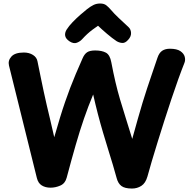

<svg xmlns="http://www.w3.org/2000/svg" viewBox="-20 -1072 1091 1111"><path d="M31.9 -693.1Q25.1 -721.6 46 -744.8Q66.9 -768.1 118.3 -768.1Q148.7 -768.1 170.9 -754Q193.1 -739.9 197.1 -716.1Q207.8 -663.4 216.5 -621.1Q225.2 -578.8 233.2 -541.2Q241.1 -503.7 250.2 -464.8Q259.3 -426 270.1 -381Q280.9 -336 293.9 -278Q311.9 -341 327.1 -390.8Q342.3 -440.6 356.7 -482.2Q371.1 -523.8 385.9 -562.9Q400.8 -602.1 418.3 -643.5Q435.8 -684.9 457.9 -734.7Q468.3 -758.9 483.9 -769.4Q499.4 -780 531.1 -780Q569.2 -780 592.8 -767.3Q616.3 -754.6 624.1 -711.6Q636.1 -648.3 648.2 -596.8Q660.3 -545.3 674.8 -496.2Q689.2 -447.1 706.7 -392.2Q724.2 -337.3 745.2 -268.3Q763.2 -333.3 777.6 -384.4Q792 -435.4 804.9 -477.9Q817.9 -520.4 831.1 -560.4Q844.2 -600.3 858.9 -642.9Q873.6 -685.6 890.9 -737Q900.6 -766.2 918.3 -778.1Q936 -790 962.9 -790Q1003.2 -790 1023.7 -776.2Q1044.1 -762.3 1049 -743.2Q1053.9 -724.1 1047.1 -707.8Q1030.9 -667.3 1011.4 -613.1Q992 -558.9 971.4 -497.4Q950.9 -435.9 930.7 -372.8Q910.6 -309.7 892 -249.8Q873.4 -189.9 858.2 -138.6Q843 -87.2 833.2 -50.8Q822.2 -12 797.9 3.5Q773.7 19 743.9 19Q702.2 19 682.7 4.3Q663.2 -10.4 655.1 -41.2Q645.7 -76.8 633.1 -118.2Q620.4 -159.7 606 -206.6Q591.6 -253.4 576.2 -305Q560.9 -356.6 546.5 -411.9Q532.1 -467.2 519.1 -525.2Q490.1 -455.7 465.9 -385.5Q441.7 -315.3 418.1 -233.3Q394.4 -151.2 365.8 -43.7Q357.1 -10.6 329.2 1.7Q301.3 14 272.3 14Q242.6 14 221.6 0.9Q200.7 -12.1 193.3 -42.1ZM455.8 -845.7Q443.6 -831.9 424.7 -824.7Q405.8 -817.4 382.2 -832.8Q360.6 -847.4 357.3 -864.3Q354 -881.1 364.8 -899.6Q378.4 -921.3 399.9 -943.6Q421.4 -965.9 444.2 -985.9Q467 -1006 483.8 -1019.1Q504 -1034.9 521.2 -1043.3Q538.4 -1051.7 559.3 -1051.7Q582 -1051.7 595.2 -1041.2Q608.3 -1030.8 620 -1017.1Q640.4 -993.1 665.5 -969.5Q690.6 -945.9 723.8 -915Q737.3 -902.7 738.3 -881.5Q739.3 -860.3 721.3 -841.3Q704.1 -821.8 686.6 -823.4Q669 -825.1 654.4 -834Q630 -850.2 599.2 -876.4Q568.4 -902.6 547.2 -923Q530.7 -911.7 515 -900Q499.3 -888.3 485.1 -875.3Q470.8 -862.2 455.8 -845.7Z"/></svg>

Font: Playpen Sans Arabic
Style: Regular
Weight: 400
Designer: Azza Alameddine, Laura Meseguer, Veronika Burian, José Scaglione
Foundry: TypeTogether
Version: Version 2.000